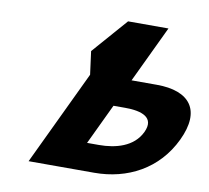

<svg xmlns="http://www.w3.org/2000/svg" viewBox="-88 -923 1113 1022"><g transform="rotate(10 469.0 -412.5)"><path d="M130.7 0 373.2 -510 356.6 -635 522.9 -825H741.2L595.7 -519H732.4C911.1 -519 986.9 -424 906.1 -254C824.8 -83 664.3 0 485.7 0ZM524.4 -369 420.3 -150H484.4C573.9 -150 670.5 -175 710.9 -260C750.9 -344 678 -369 588.5 -369Z"/></g></svg>

Font: Hussar
Style: BdSuprExtOblFive
Weight: 700
Foundry: Cannot Into Space Fonts
Version: Version 2.00